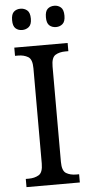

<svg xmlns="http://www.w3.org/2000/svg" viewBox="-61 -944 462 979"><g transform="rotate(-5 170.5 -454.5)"><path d="M34 0V-42H50Q79 -42 100.5 -54.5Q122 -67 122 -113V-601Q122 -647 100.5 -659.5Q79 -672 50 -672H34V-714H307V-672H292Q261 -672 240.5 -659.5Q220 -647 220 -601V-113Q220 -67 241 -54.5Q262 -42 292 -42H307V0ZM256 -800Q235 -800 221.5 -812Q208 -824 208 -854Q208 -885 221.5 -897Q235 -909 256 -909Q275 -909 289 -897Q303 -885 303 -854Q303 -824 289 -812Q275 -800 256 -800ZM82 -800Q62 -800 48.5 -812Q35 -824 35 -854Q35 -885 48.5 -897Q62 -909 82 -909Q102 -909 116.5 -897Q131 -885 131 -854Q131 -824 116.5 -812Q102 -800 82 -800Z"/></g></svg>

Font: Noto Serif Tamil SemiCondensed
Style: Italic
Weight: 400
Width: 4
Italic angle: -12°
Designer: Indian Type Foundry, Tom Grace, and the Monotype Design Team
Foundry: Monotype Imaging Inc.
Version: Version 2.003; ttfautohint (v1.8.4.7-5d5b)